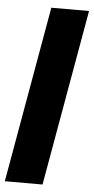

<svg xmlns="http://www.w3.org/2000/svg" viewBox="-84 -819 417 852"><g transform="rotate(5 124.0 -392.5)"><path d="M-29 0 109.5 -785H277.5L139 0Z"/></g></svg>

Font: Anybody Condensed ExtraBold
Style: Italic
Weight: 800
Width: 3
Italic angle: -10°
Designer: Tyler Finck
Foundry: Etcetera Type Company
Version: Version 1.010; ttfautohint (v1.8.3) -l 8 -r 50 -G 200 -x 14 